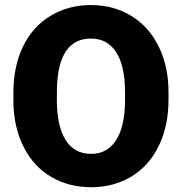

<svg xmlns="http://www.w3.org/2000/svg" viewBox="-20 -741 730 770"><path d="M655.8 -340.8Q655.8 -236.8 617.2 -156.7Q578.6 -76.7 507.6 -33.4Q436.5 9.8 345.7 9.8Q254.9 9.8 184.6 -32Q114.3 -73.7 75 -151.4Q35.6 -229 33.7 -329.6V-369.6Q33.7 -474.1 72 -554Q110.4 -633.8 181.9 -677.2Q253.4 -720.7 344.7 -720.7Q435.1 -720.7 505.9 -677.7Q576.7 -634.8 616 -555.4Q655.3 -476.1 655.8 -373.5ZM481.4 -370.6Q481.4 -476.6 446 -531.5Q410.6 -586.4 344.7 -586.4Q215.8 -586.4 208.5 -393.1L208 -340.8Q208 -236.3 242.7 -180.2Q277.3 -124 345.7 -124Q410.6 -124 445.8 -179.2Q481 -234.4 481.4 -337.9Z"/></svg>

Font: TypoPRO Roboto
Style: Regular
Weight: 900
Designer: Google
Version: Version 2.136; 2016